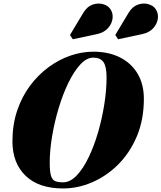

<svg xmlns="http://www.w3.org/2000/svg" viewBox="-20 -1051 909 1081"><path d="M781 -859 645 -830 629 -854 703.5 -978Q725 -1014 755.8 -1024.8Q786.5 -1035.5 814.5 -1027.8Q842.5 -1020 856 -1000.5Q872.5 -976.5 868.8 -946.8Q865 -917 842.8 -892.2Q820.5 -867.5 781 -859ZM526 -859 390 -830 374 -854 448.5 -978Q470 -1014 500.8 -1024.8Q531.5 -1035.5 559.5 -1027.8Q587.5 -1020 601 -1000.5Q617.5 -976.5 613.8 -946.8Q610 -917 587.8 -892.2Q565.5 -867.5 526 -859ZM335 10Q198 10 124 -61.5Q50 -133 50 -255Q50 -349 76.5 -427.8Q103 -506.5 148.8 -568Q194.5 -629.5 253 -672.5Q311.5 -715.5 376.2 -737.8Q441 -760 505 -760Q591.5 -760 655.5 -727.8Q719.5 -695.5 754.8 -636Q790 -576.5 790 -495Q790 -377.5 750.8 -284.2Q711.5 -191 645.8 -125.2Q580 -59.5 499.2 -24.8Q418.5 10 335 10ZM505 -726.5Q468 -726.5 432.2 -688Q396.5 -649.5 365.2 -585.2Q334 -521 310.5 -443Q287 -365 273.5 -284.8Q260 -204.5 260 -135Q260 -84 267.5 -60.5Q275 -37 291.8 -30.8Q308.5 -24.5 335 -24.5Q375 -24.5 411.8 -63Q448.5 -101.5 479.2 -165.5Q510 -229.5 532.5 -307.2Q555 -385 567.5 -465.2Q580 -545.5 580 -615Q580 -676.5 562.5 -701.5Q545 -726.5 505 -726.5Z"/></svg>

Font: Bodoni* 06pt Fatface
Style: Italic
Weight: 900
Italic angle: -13°
Version: Version 2.3